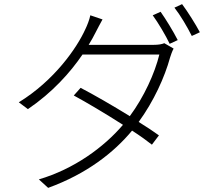

<svg xmlns="http://www.w3.org/2000/svg" viewBox="-20 -854 1040 929"><path d="M409 -637C422 -658 433 -678 442 -696C451 -713 464 -739 476 -760L417 -780C413 -759 401 -729 394 -715C352 -621 242 -464 71 -359L115 -326C233 -406 320 -503 379 -590H751C729 -500 677 -385 608 -292C524 -344 430 -398 370 -429L337 -392C396 -360 491 -304 575 -250C482 -141 338 -36 168 14L213 55C400 -13 531 -116 619 -222C658 -197 691 -173 715 -154L749 -199C724 -217 690 -240 651 -264C724 -364 777 -481 803 -576C806 -587 814 -608 820 -619L775 -645C763 -640 747 -637 723 -637ZM719 -780C746 -743 782 -682 801 -642L840 -660C818 -703 782 -762 757 -797ZM824 -817C853 -780 886 -724 908 -680L947 -698C927 -736 888 -798 861 -834Z"/></svg>

Font: Noto Sans CJK JP Light
Style: Regular
Weight: 300
Designer: Ryoko NISHIZUKA (kana & ideographs); Paul D. Hunt (Latin, Greek & Cyrillic); Wenlong ZHANG (bopomofo); Sandoll Communica
Foundry: Adobe Systems Incorporated
Version: Version 1.004;PS 1.004;hotconv 1.0.82;makeotf.lib2.5.63406